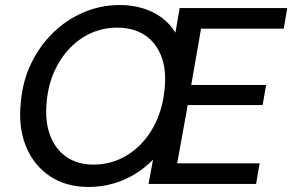

<svg xmlns="http://www.w3.org/2000/svg" viewBox="-20 -732 1163 764"><path d="M333 12Q243 12 178.5 -31Q114 -74 83 -150.5Q52 -227 63 -326Q70 -409 104 -479.5Q138 -550 191.5 -602Q245 -654 313 -683Q381 -712 457 -712Q506 -712 548.5 -699Q591 -686 624 -661.5Q657 -637 678 -602L695 -700H1123L1109 -618H780L741 -394H1039L1025 -314H727L685 -82H1013L999 0H571L589 -97Q555 -62 514 -37.5Q473 -13 427 -0.5Q381 12 333 12ZM352 -77Q408 -77 456.5 -99Q505 -121 543 -161Q581 -201 605 -256.5Q629 -312 635 -378Q643 -454 621.5 -509Q600 -564 555 -593Q510 -622 446 -622Q392 -622 344 -601Q296 -580 258 -540.5Q220 -501 196 -447.5Q172 -394 166 -329Q158 -251 179 -194.5Q200 -138 244.5 -107.5Q289 -77 352 -77Z"/></svg>

Font: DM Sans 12pt Medium
Style: Italic
Weight: 500
Italic angle: -10°
Version: Version 4.004;gftools[0.9.30]